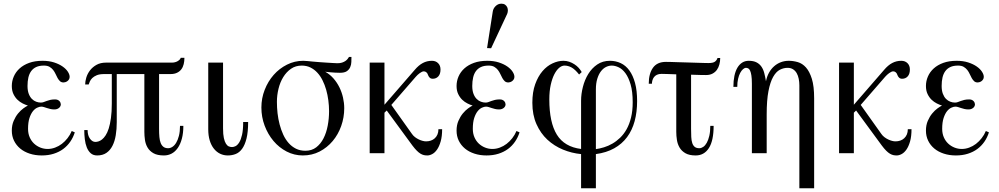

<svg xmlns="http://www.w3.org/2000/svg" viewBox="-20 -829 5404 1039"><path d="M384.8 -112.8 368.2 -120.1Q359.4 -99.1 345.5 -81.3Q331.5 -63.5 314.7 -50.5Q297.9 -37.6 278.1 -30.3Q258.3 -22.9 237.8 -22.9Q217.3 -22.9 198.2 -30.5Q179.2 -38.1 164.3 -52Q149.4 -65.9 140.6 -86.2Q131.8 -106.4 131.8 -131.8Q131.8 -167 139.4 -190.2Q147 -213.4 158 -227.1Q168.9 -240.7 181.4 -246.3Q193.8 -252 203.1 -252Q210.4 -252 218 -249.5Q225.6 -247.1 233.9 -244.4Q242.2 -241.7 252 -239.3Q261.7 -236.8 273.9 -236.8Q283.2 -236.8 289.8 -239.5Q296.4 -242.2 300.8 -246.3Q305.2 -250.5 307.1 -255.1Q309.1 -259.8 309.1 -264.2Q309.1 -268.1 307.4 -272.7Q305.7 -277.3 302 -281.5Q298.3 -285.6 292.5 -288.3Q286.6 -291 277.8 -291Q262.2 -291 251.5 -288.3Q240.7 -285.6 232.2 -282.5Q223.6 -279.3 216.3 -276.6Q209 -273.9 201.2 -273.9Q188.5 -273.9 175.8 -278.6Q163.1 -283.2 152.6 -293.7Q142.1 -304.2 135.5 -321.5Q128.9 -338.9 128.9 -363.8Q128.9 -389.2 133.5 -409.4Q138.2 -429.7 148.7 -444.1Q159.2 -458.5 176 -466.3Q192.9 -474.1 217.8 -474.1Q236.3 -474.1 248 -467.3Q259.8 -460.4 267.6 -450.4Q275.4 -440.4 280.8 -428.5Q286.1 -416.5 291.7 -406.5Q297.4 -396.5 304.7 -389.6Q312 -382.8 324.2 -382.8Q328.1 -382.8 333.7 -384.5Q339.4 -386.2 344.5 -389.9Q349.6 -393.6 353.3 -399.4Q356.9 -405.3 356.9 -413.1Q356.9 -425.8 347.2 -440.9Q337.4 -456.1 318.6 -469.2Q299.8 -482.4 272.5 -491.2Q245.1 -500 210 -500Q168.9 -500 137.9 -488.8Q106.9 -477.5 86.2 -458.7Q65.4 -439.9 54.7 -415.3Q43.9 -390.6 43.9 -363.8Q43.9 -338.4 52.7 -320.1Q61.5 -301.8 74.5 -289.3Q87.4 -276.9 102.5 -269.3Q117.7 -261.7 130.9 -257.8Q121.6 -253.4 106.7 -242.7Q91.8 -231.9 77.9 -215.1Q64 -198.2 54 -175Q43.9 -151.9 43.9 -122.1Q43.9 -92.3 55.9 -67.6Q67.9 -43 89.4 -25.1Q110.8 -7.3 140.6 2.4Q170.4 12.2 206.1 12.2Q241.7 12.2 270.8 2.9Q299.8 -6.3 322 -22.7Q344.2 -39.1 360.1 -62Q376 -85 384.8 -112.8Z M978 -516.1H958Q956.5 -510.7 951.9 -506.1Q947.3 -501.5 940.9 -497.8Q934.6 -494.1 926.8 -492.2Q918.9 -490.2 911.1 -490.2H554.2Q523.4 -490.2 502 -478Q480.5 -465.8 466.8 -447.8Q453.1 -429.7 447 -409.2Q440.9 -388.7 440.9 -372.1H460Q461.9 -378.4 466.1 -387.9Q470.2 -397.5 479.2 -406.5Q488.3 -415.5 503.7 -421.9Q519 -428.2 543.9 -428.2H585V-269Q585 -223.1 580.3 -189.9Q575.7 -156.7 568.4 -133.8Q561 -110.8 551.5 -96.4Q542 -82 532 -74.2Q522 -66.4 512.7 -63.7Q503.4 -61 496.1 -61Q479.5 -61 466.8 -78.6Q454.1 -96.2 454.1 -125H436Q436 -100.1 439 -75.4Q441.9 -50.8 449.7 -31.2Q457.5 -11.7 470.9 0.2Q484.4 12.2 505.9 12.2Q535.6 12.2 555.9 -1.7Q576.2 -15.6 588.6 -40Q601.1 -64.5 606.4 -97.2Q611.8 -129.9 611.8 -168V-428.2H761.2V-115.2Q761.2 -94.2 764.4 -71.8Q767.6 -49.3 778.6 -30.5Q789.6 -11.7 810.5 0.2Q831.5 12.2 867.2 12.2Q889.6 12.2 908.7 2.2Q927.7 -7.8 941.9 -28.1Q956.1 -48.3 964.1 -78.4Q972.2 -108.4 972.2 -147.9H954.1Q954.1 -116.7 948.2 -94Q942.4 -71.3 933.3 -56.4Q924.3 -41.5 912.8 -34.2Q901.4 -26.9 890.1 -26.9Q874.5 -26.9 864.7 -34.2Q855 -41.5 849.6 -54.9Q844.2 -68.4 842.5 -87.9Q840.8 -107.4 840.8 -131.8V-428.2H902.8Q923.3 -428.2 937.7 -435.1Q952.1 -441.9 961.2 -453.9Q970.2 -465.8 974.1 -481.9Q978 -498 978 -516.1Z M1322.8 -168.9H1295.9Q1295.9 -126 1289.8 -99.4Q1283.7 -72.8 1274.4 -58.1Q1265.1 -43.5 1254.9 -38.3Q1244.6 -33.2 1235.8 -33.2Q1227.1 -33.2 1218.5 -36.6Q1210 -40 1202.9 -51Q1195.8 -62 1191.4 -81.8Q1187 -101.6 1187 -134.8V-490.2H1106.9V-129.9Q1106.9 -95.2 1115 -68.8Q1123 -42.5 1137.5 -24.4Q1151.9 -6.3 1171.1 2.9Q1190.4 12.2 1212.9 12.2Q1235.4 12.2 1255.4 4.4Q1275.4 -3.4 1290.3 -23.9Q1305.2 -44.4 1314 -79.6Q1322.8 -114.7 1322.8 -168.9Z M1881.8 -521H1868.7Q1865.7 -516.1 1861.1 -510Q1856.4 -503.9 1848.9 -498.8Q1841.3 -493.7 1830.8 -490.2Q1820.3 -486.8 1805.7 -486.8Q1800.8 -486.8 1784.9 -487.8Q1769 -488.8 1748.5 -490Q1728 -491.2 1706.5 -492.9Q1685.1 -494.6 1668.9 -496.1Q1657.7 -497.1 1645.5 -498.5Q1633.3 -500 1620.6 -500Q1574.2 -500 1533 -479.2Q1491.7 -458.5 1460.9 -423.6Q1430.2 -388.7 1412.4 -343Q1394.5 -297.4 1394.5 -247.1Q1394.5 -195.8 1412.1 -148.9Q1429.7 -102.1 1460 -66.2Q1490.2 -30.3 1531.2 -9Q1572.3 12.2 1618.7 12.2Q1668.5 12.2 1709.5 -9Q1750.5 -30.3 1780.3 -65.7Q1810.1 -101.1 1826.4 -147.2Q1842.8 -193.4 1842.8 -243.2Q1842.8 -272 1836.2 -301Q1829.6 -330.1 1816.7 -356.4Q1803.7 -382.8 1784.4 -404.8Q1765.1 -426.8 1739.7 -440.9Q1739.7 -440.9 1747.1 -439.9Q1754.4 -439 1766.1 -438Q1777.8 -437 1792 -436Q1806.2 -435.1 1819.8 -435.1Q1844.2 -435.1 1856.9 -443.8Q1869.6 -452.6 1875.2 -465.8Q1880.9 -479 1881.3 -493.9Q1881.8 -508.8 1881.8 -521ZM1760.7 -227.1Q1760.7 -187.5 1753.4 -148.9Q1746.1 -110.4 1730.7 -80.3Q1715.3 -50.3 1691.2 -31.7Q1667 -13.2 1632.8 -13.2Q1604 -13.2 1581.5 -24.4Q1559.1 -35.6 1542 -54.9Q1524.9 -74.2 1512.9 -100.1Q1501 -126 1493.2 -155.5Q1485.4 -185.1 1481.9 -216.3Q1478.5 -247.6 1478.5 -277.8Q1478.5 -313.5 1487.1 -348.6Q1495.6 -383.8 1512.7 -411.6Q1529.8 -439.5 1554.7 -456.8Q1579.6 -474.1 1612.8 -474.1Q1638.7 -474.1 1659.7 -463.9Q1680.7 -453.6 1697 -436Q1713.4 -418.5 1725.3 -394.5Q1737.3 -370.6 1745.1 -343.3Q1752.9 -315.9 1756.8 -286.1Q1760.7 -256.3 1760.7 -227.1Z M2372.6 -129.9H2352.5Q2352.5 -113.8 2347.4 -101.6Q2342.3 -89.4 2333 -80.8Q2323.7 -72.3 2311.5 -68.1Q2299.3 -64 2285.6 -64Q2277.3 -64 2267.1 -66.7Q2256.8 -69.3 2246.1 -74.5Q2235.4 -79.6 2225.8 -86.9Q2216.3 -94.2 2209.5 -104L2097.7 -261.2L2230.5 -414.1Q2234.9 -418.9 2240.2 -424.1Q2245.6 -429.2 2251.5 -433.3Q2257.3 -437.5 2262.9 -440.2Q2268.6 -442.9 2273.4 -442.9Q2281.2 -442.9 2287.4 -437.7Q2293.5 -432.6 2296.4 -422.9Q2298.8 -415.5 2304.9 -409.2Q2311 -402.8 2321.8 -402.8Q2340.3 -402.8 2352.1 -415.8Q2363.8 -428.7 2363.8 -453.1Q2363.8 -474.1 2350.8 -487.1Q2337.9 -500 2317.4 -500Q2290.5 -500 2268.1 -488Q2245.6 -476.1 2224.6 -451.2L2060.5 -262.2V-490.2H1980.5V0H2060.5V-219.2L2072.8 -231L2211.4 -42Q2224.6 -24.4 2235.4 -13.7Q2246.1 -2.9 2255.6 2.7Q2265.1 8.3 2273.9 10.3Q2282.7 12.2 2292.5 12.2Q2305.2 12.2 2319.3 4.6Q2333.5 -2.9 2345.2 -19.8Q2356.9 -36.6 2364.7 -63.7Q2372.6 -90.8 2372.6 -129.9Z M2791.5 -112.8 2774.9 -120.1Q2766.1 -99.1 2752.2 -81.3Q2738.3 -63.5 2721.4 -50.5Q2704.6 -37.6 2684.8 -30.3Q2665 -22.9 2644.5 -22.9Q2624 -22.9 2605 -30.5Q2585.9 -38.1 2571 -52Q2556.2 -65.9 2547.4 -86.2Q2538.6 -106.4 2538.6 -131.8Q2538.6 -167 2546.1 -190.2Q2553.7 -213.4 2564.7 -227.1Q2575.7 -240.7 2588.1 -246.3Q2600.6 -252 2609.9 -252Q2617.2 -252 2624.8 -249.5Q2632.3 -247.1 2640.6 -244.4Q2648.9 -241.7 2658.7 -239.3Q2668.5 -236.8 2680.7 -236.8Q2689.9 -236.8 2696.5 -239.5Q2703.1 -242.2 2707.5 -246.3Q2711.9 -250.5 2713.9 -255.1Q2715.8 -259.8 2715.8 -264.2Q2715.8 -268.1 2714.1 -272.7Q2712.4 -277.3 2708.7 -281.5Q2705.1 -285.6 2699.2 -288.3Q2693.4 -291 2684.6 -291Q2668.9 -291 2658.2 -288.3Q2647.5 -285.6 2638.9 -282.5Q2630.4 -279.3 2623 -276.6Q2615.7 -273.9 2607.9 -273.9Q2595.2 -273.9 2582.5 -278.6Q2569.8 -283.2 2559.3 -293.7Q2548.8 -304.2 2542.2 -321.5Q2535.6 -338.9 2535.6 -363.8Q2535.6 -389.2 2540.3 -409.4Q2544.9 -429.7 2555.4 -444.1Q2565.9 -458.5 2582.8 -466.3Q2599.6 -474.1 2624.5 -474.1Q2643.1 -474.1 2654.8 -467.3Q2666.5 -460.4 2674.3 -450.4Q2682.1 -440.4 2687.5 -428.5Q2692.9 -416.5 2698.5 -406.5Q2704.1 -396.5 2711.4 -389.6Q2718.8 -382.8 2731 -382.8Q2734.9 -382.8 2740.5 -384.5Q2746.1 -386.2 2751.2 -389.9Q2756.3 -393.6 2760 -399.4Q2763.7 -405.3 2763.7 -413.1Q2763.7 -425.8 2753.9 -440.9Q2744.1 -456.1 2725.3 -469.2Q2706.5 -482.4 2679.2 -491.2Q2651.9 -500 2616.7 -500Q2575.7 -500 2544.7 -488.8Q2513.7 -477.5 2492.9 -458.7Q2472.2 -439.9 2461.4 -415.3Q2450.7 -390.6 2450.7 -363.8Q2450.7 -338.4 2459.5 -320.1Q2468.3 -301.8 2481.2 -289.3Q2494.1 -276.9 2509.3 -269.3Q2524.4 -261.7 2537.6 -257.8Q2528.3 -253.4 2513.4 -242.7Q2498.5 -231.9 2484.6 -215.1Q2470.7 -198.2 2460.7 -175Q2450.7 -151.9 2450.7 -122.1Q2450.7 -92.3 2462.6 -67.6Q2474.6 -43 2496.1 -25.1Q2517.6 -7.3 2547.4 2.4Q2577.1 12.2 2612.8 12.2Q2648.4 12.2 2677.5 2.9Q2706.5 -6.3 2728.8 -22.7Q2751 -39.1 2766.8 -62Q2782.7 -85 2791.5 -112.8ZM2724.6 -753.9Q2728 -762.2 2728.3 -771.7Q2728.5 -781.2 2724.9 -789.6Q2721.2 -797.9 2713.4 -803.5Q2705.6 -809.1 2693.4 -809.1Q2675.3 -809.1 2662.1 -796.1Q2648.9 -783.2 2646.5 -766.1L2615.7 -568.8L2637.7 -567.9Z M3427.7 -282.2Q3427.7 -338.9 3416.5 -379.9Q3405.3 -420.9 3385.7 -447.8Q3366.2 -474.6 3339.1 -487.3Q3312 -500 3280.8 -500Q3241.2 -500 3211.9 -480Q3182.6 -460 3163.3 -428.5Q3144 -397 3134.3 -358.6Q3124.5 -320.3 3124.5 -284.2V-22.9Q3034.2 -34.2 2993.4 -100.3Q2952.6 -166.5 2952.6 -291Q2952.6 -335.4 2960.2 -369.6Q2967.8 -403.8 2979.7 -427Q2991.7 -450.2 3006.1 -462.2Q3020.5 -474.1 3034.7 -474.1Q3054.2 -474.1 3073 -463.9Q3091.8 -453.6 3113.8 -425.8L3127.9 -439Q3121.1 -451.2 3111.1 -462.2Q3101.1 -473.1 3088.1 -481.4Q3075.2 -489.7 3060.3 -494.9Q3045.4 -500 3028.8 -500Q3000 -500 2970 -486.1Q2939.9 -472.2 2915.8 -444.1Q2891.6 -416 2876.2 -373.3Q2860.8 -330.6 2860.8 -272.9Q2860.8 -207 2883.1 -157.2Q2905.3 -107.4 2942.1 -73.2Q2979 -39.1 3026.4 -19.5Q3073.7 0 3124.5 4.9V189.9H3204.6V4.9Q3261.7 -2.9 3303.7 -26.4Q3345.7 -49.8 3373.3 -86.9Q3400.9 -124 3414.3 -173.3Q3427.7 -222.7 3427.7 -282.2ZM3403.8 -275.9Q3403.8 -229.5 3395 -193.4Q3386.2 -157.2 3371.1 -130.1Q3356 -103 3335.9 -83.7Q3315.9 -64.5 3293.9 -51.8Q3272 -39.1 3248.8 -32Q3225.6 -24.9 3204.6 -22V-345.2Q3204.6 -378.4 3212.2 -402.8Q3219.7 -427.2 3231.9 -443.1Q3244.1 -459 3259.5 -466.6Q3274.9 -474.1 3290.5 -474.1Q3308.1 -474.1 3327.9 -464.8Q3347.7 -455.6 3364.5 -432.9Q3381.3 -410.2 3392.6 -371.8Q3403.8 -333.5 3403.8 -275.9Z M3877.4 -515.1H3862.8Q3858.9 -502.9 3848.9 -495.4Q3838.9 -487.8 3813.5 -487.8Q3806.2 -487.8 3788.3 -488.3Q3770.5 -488.8 3747.6 -489.5Q3724.6 -490.2 3699 -491Q3673.3 -491.7 3650.4 -492.4Q3627.4 -493.2 3609.4 -493.7Q3591.3 -494.1 3583.5 -494.1Q3536.1 -494.1 3513.4 -462.2Q3490.7 -430.2 3490.7 -376H3507.8Q3507.8 -384.8 3510.5 -394.3Q3513.2 -403.8 3519 -411.6Q3524.9 -419.4 3534.9 -424.3Q3544.9 -429.2 3559.6 -429.2Q3567.4 -429.2 3589.1 -428.5Q3610.8 -427.7 3639.6 -426.8V-115.2Q3639.6 -94.2 3643.1 -71.8Q3646.5 -49.3 3657.5 -30.5Q3668.5 -11.7 3689.2 0.2Q3710 12.2 3744.6 12.2Q3790.5 12.2 3816.2 -27.8Q3841.8 -67.9 3841.8 -147.9H3823.7Q3823.7 -116.7 3818.4 -94Q3813 -71.3 3804.7 -56.4Q3796.4 -41.5 3785.6 -34.2Q3774.9 -26.9 3764.6 -26.9Q3748.5 -26.9 3739.5 -34.2Q3730.5 -41.5 3726.1 -54.9Q3721.7 -68.4 3720.7 -87.9Q3719.7 -107.4 3719.7 -131.8V-424.8Q3747.6 -423.8 3769.5 -423.3Q3791.5 -422.9 3800.8 -422.9Q3821.3 -422.9 3835.9 -430.7Q3850.6 -438.5 3859.6 -451.2Q3868.7 -463.9 3873 -480.7Q3877.4 -497.6 3877.4 -515.1Z M4385.7 189.9V-296.9Q4385.7 -362.8 4373.3 -402.6Q4360.8 -442.4 4341.3 -464.1Q4321.8 -485.8 4297.1 -492.9Q4272.5 -500 4248.5 -500Q4225.6 -500 4205.6 -492.4Q4185.5 -484.9 4169.2 -470.5Q4152.8 -456.1 4141.4 -435.5Q4129.9 -415 4125 -389.2Q4121.1 -413.6 4115.7 -433.8Q4110.4 -454.1 4100.1 -468.8Q4089.8 -483.4 4073.5 -491.7Q4057.1 -500 4031.7 -500Q4011.7 -500 3996.3 -490.2Q3981 -480.5 3970.2 -462.2Q3959.5 -443.8 3954.1 -417.7Q3948.7 -391.6 3948.7 -358.9H3969.7Q3969.7 -383.3 3974.1 -402.3Q3978.5 -421.4 3985.6 -434.6Q3992.7 -447.8 4001 -454.8Q4009.3 -461.9 4016.6 -461.9Q4022.9 -461.9 4028.8 -459Q4034.7 -456.1 4039.1 -446.8Q4043.5 -437.5 4046.1 -420.7Q4048.8 -403.8 4048.8 -376V0H4128.9V-210Q4128.9 -286.6 4138.4 -335.7Q4147.9 -384.8 4163.8 -412.8Q4179.7 -440.9 4200 -451.4Q4220.2 -461.9 4241.7 -461.9Q4259.3 -461.9 4271.5 -454.1Q4283.7 -446.3 4291.3 -433.1Q4298.8 -419.9 4302.2 -402.8Q4305.7 -385.7 4305.7 -367.2V189.9Z M4912.6 -129.9H4892.6Q4892.6 -113.8 4887.5 -101.6Q4882.3 -89.4 4873 -80.8Q4863.8 -72.3 4851.6 -68.1Q4839.4 -64 4825.7 -64Q4817.4 -64 4807.1 -66.7Q4796.9 -69.3 4786.1 -74.5Q4775.4 -79.6 4765.9 -86.9Q4756.3 -94.2 4749.5 -104L4637.7 -261.2L4770.5 -414.1Q4774.9 -418.9 4780.3 -424.1Q4785.6 -429.2 4791.5 -433.3Q4797.4 -437.5 4803 -440.2Q4808.6 -442.9 4813.5 -442.9Q4821.3 -442.9 4827.4 -437.7Q4833.5 -432.6 4836.4 -422.9Q4838.9 -415.5 4845 -409.2Q4851.1 -402.8 4861.8 -402.8Q4880.4 -402.8 4892.1 -415.8Q4903.8 -428.7 4903.8 -453.1Q4903.8 -474.1 4890.9 -487.1Q4877.9 -500 4857.4 -500Q4830.6 -500 4808.1 -488Q4785.6 -476.1 4764.6 -451.2L4600.6 -262.2V-490.2H4520.5V0H4600.6V-219.2L4612.8 -231L4751.5 -42Q4764.6 -24.4 4775.4 -13.7Q4786.1 -2.9 4795.7 2.7Q4805.2 8.3 4814 10.3Q4822.8 12.2 4832.5 12.2Q4845.2 12.2 4859.4 4.6Q4873.5 -2.9 4885.3 -19.8Q4897 -36.6 4904.8 -63.7Q4912.6 -90.8 4912.6 -129.9Z M5331.5 -112.8 5314.9 -120.1Q5306.2 -99.1 5292.2 -81.3Q5278.3 -63.5 5261.5 -50.5Q5244.6 -37.6 5224.9 -30.3Q5205.1 -22.9 5184.6 -22.9Q5164.1 -22.9 5145 -30.5Q5126 -38.1 5111.1 -52Q5096.2 -65.9 5087.4 -86.2Q5078.6 -106.4 5078.6 -131.8Q5078.6 -167 5086.2 -190.2Q5093.8 -213.4 5104.7 -227.1Q5115.7 -240.7 5128.2 -246.3Q5140.6 -252 5149.9 -252Q5157.2 -252 5164.8 -249.5Q5172.4 -247.1 5180.7 -244.4Q5189 -241.7 5198.7 -239.3Q5208.5 -236.8 5220.7 -236.8Q5230 -236.8 5236.6 -239.5Q5243.2 -242.2 5247.6 -246.3Q5252 -250.5 5253.9 -255.1Q5255.9 -259.8 5255.9 -264.2Q5255.9 -268.1 5254.2 -272.7Q5252.4 -277.3 5248.8 -281.5Q5245.1 -285.6 5239.3 -288.3Q5233.4 -291 5224.6 -291Q5209 -291 5198.2 -288.3Q5187.5 -285.6 5179 -282.5Q5170.4 -279.3 5163.1 -276.6Q5155.8 -273.9 5147.9 -273.9Q5135.3 -273.9 5122.6 -278.6Q5109.9 -283.2 5099.4 -293.7Q5088.9 -304.2 5082.3 -321.5Q5075.7 -338.9 5075.7 -363.8Q5075.7 -389.2 5080.3 -409.4Q5085 -429.7 5095.5 -444.1Q5106 -458.5 5122.8 -466.3Q5139.6 -474.1 5164.6 -474.1Q5183.1 -474.1 5194.8 -467.3Q5206.5 -460.4 5214.4 -450.4Q5222.2 -440.4 5227.5 -428.5Q5232.9 -416.5 5238.5 -406.5Q5244.1 -396.5 5251.5 -389.6Q5258.8 -382.8 5271 -382.8Q5274.9 -382.8 5280.5 -384.5Q5286.1 -386.2 5291.3 -389.9Q5296.4 -393.6 5300 -399.4Q5303.7 -405.3 5303.7 -413.1Q5303.7 -425.8 5293.9 -440.9Q5284.2 -456.1 5265.4 -469.2Q5246.6 -482.4 5219.2 -491.2Q5191.9 -500 5156.7 -500Q5115.7 -500 5084.7 -488.8Q5053.7 -477.5 5033 -458.7Q5012.2 -439.9 5001.5 -415.3Q4990.7 -390.6 4990.7 -363.8Q4990.7 -338.4 4999.5 -320.1Q5008.3 -301.8 5021.2 -289.3Q5034.2 -276.9 5049.3 -269.3Q5064.5 -261.7 5077.6 -257.8Q5068.4 -253.4 5053.5 -242.7Q5038.6 -231.9 5024.7 -215.1Q5010.7 -198.2 5000.7 -175Q4990.7 -151.9 4990.7 -122.1Q4990.7 -92.3 5002.7 -67.6Q5014.6 -43 5036.1 -25.1Q5057.6 -7.3 5087.4 2.4Q5117.2 12.2 5152.8 12.2Q5188.5 12.2 5217.5 2.9Q5246.6 -6.3 5268.8 -22.7Q5291 -39.1 5306.9 -62Q5322.8 -85 5331.5 -112.8Z"/></svg>

Font: Galatia SIL
Style: Regular
Weight: 400
Designer: Development by SIL's NRSI team
Version: Version 2.1